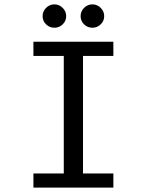

<svg xmlns="http://www.w3.org/2000/svg" viewBox="-20 -859 672 879"><path d="M133 0V-65H272V-603H133V-668H499V-603H360V-65H499V0ZM403 -732Q381 -732 365 -747.5Q349 -763 349 -785Q349 -807 365 -823Q381 -839 403 -839Q425 -839 441 -823Q457 -807 457 -785Q457 -763 441 -747.5Q425 -732 403 -732ZM229 -732Q207 -732 191 -747.5Q175 -763 175 -785Q175 -807 191 -823Q207 -839 229 -839Q251 -839 267 -823Q283 -807 283 -785Q283 -763 267 -747.5Q251 -732 229 -732Z"/></svg>

Font: Atkinson Hyperlegible Mono ExtraLight
Style: Regular
Weight: 400
Monospace: yes
Version: Version 2.001